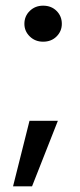

<svg xmlns="http://www.w3.org/2000/svg" viewBox="-20 -534 282 677"><path d="M132 -387Q104 -387 85 -405.5Q66 -424 66 -450Q66 -477 85 -495.5Q104 -514 132 -514Q161 -514 179.5 -495.5Q198 -477 198 -450Q198 -424 179.5 -405.5Q161 -387 132 -387ZM26 123 84 -108H184L93 123Z"/></svg>

Font: DM Sans 17pt Medium
Style: Regular
Weight: 500
Version: Version 4.004;gftools[0.9.30]